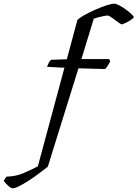

<svg xmlns="http://www.w3.org/2000/svg" viewBox="-189 -820 745 1040"><path d="M-119 200Q-130 200 -145.5 185.5Q-161 171 -169 160Q-167 155 -162 147.5Q-157 140 -154 137Q-103 135 -64.5 119Q-26 103 16 81L160 -453L66 -458Q75 -484 87 -496L173 -499L230 -711Q238 -721 264 -736Q290 -751 322.5 -765.5Q355 -780 384.5 -790Q414 -800 430 -800Q440 -800 458 -790.5Q476 -781 494 -767.5Q512 -754 524 -742.5Q536 -731 536 -727Q534 -722 522.5 -714Q511 -706 496.5 -698.5Q482 -691 472 -688Q466 -688 450 -700Q434 -712 417.5 -724Q401 -736 393 -736Q389 -736 375.5 -733.5Q362 -731 346 -727Q330 -723 319 -719L252 -500H402L408 -488Q404 -479 396 -466.5Q388 -454 381 -446L236 -450L70 83Q54 95 28 115Q2 135 -27.5 154.5Q-57 174 -82 187Q-107 200 -119 200Z"/></svg>

Font: Texturina 72pt 72pt Regular
Style: Italic
Weight: 400
Italic angle: -11°
Designer: Guillermo Torres Carreño
Foundry: Omnibus-Type
Version: Version 1.002; ttfautohint (v1.8.3)